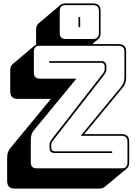

<svg xmlns="http://www.w3.org/2000/svg" viewBox="-20 -989 800 1128"><path d="M564 119H68Q44 119 33 108Q22 97 22 73V-61Q22 -83 28.5 -98.5Q35 -114 49 -129L279 -408H86Q62 -408 51 -419Q40 -430 40 -454V-575Q40 -588 43.5 -597Q47 -606 54 -612L183 -721Q185 -722 187.5 -723.5Q190 -725 192 -726V-814Q192 -827 195.5 -836Q199 -845 206 -851L335 -960Q340 -964 348.5 -966.5Q357 -969 367 -969H525Q549 -969 560 -958Q571 -947 571 -923V-796Q571 -783 567.5 -774Q564 -765 557 -759L522 -730H675Q699 -730 710 -719Q721 -708 721 -684V-535Q721 -513 714.5 -497Q708 -481 694 -466L475 -201H693Q717 -201 728 -190Q739 -179 739 -155V-36Q739 -23 735.5 -14Q732 -5 725 1L595 109Q591 113 582.5 116Q574 119 564 119ZM525 -760Q544 -760 552.5 -768.5Q561 -777 561 -796V-923Q561 -942 552.5 -950.5Q544 -959 525 -959H367Q348 -959 339.5 -950.5Q331 -942 331 -923V-796Q331 -777 339.5 -768.5Q348 -760 367 -760ZM451 -830H441V-889H451ZM693 0Q712 0 720.5 -8.5Q729 -17 729 -36V-155Q729 -174 720.5 -182.5Q712 -191 693 -191H454L686 -472Q699 -486 705 -500.5Q711 -515 711 -535V-684Q711 -703 702.5 -711.5Q694 -720 675 -720H215Q196 -720 187.5 -711.5Q179 -703 179 -684V-563Q179 -544 187.5 -535.5Q196 -527 215 -527H429L186 -232Q173 -218 167 -203.5Q161 -189 161 -170V-36Q161 -17 169.5 -8.5Q178 0 197 0ZM588 -544 295 -168Q288 -159 284.5 -153Q281 -147 281 -137V-123Q281 -109 287.5 -104.5Q294 -100 302 -100H639V-90H302Q286 -90 278.5 -98Q271 -106 271 -123V-139Q271 -150 276 -158.5Q281 -167 288 -176L581 -552Q588 -561 591.5 -567Q595 -573 595 -583V-597Q595 -611 588.5 -615.5Q582 -620 574 -620H269V-630H574Q590 -630 597.5 -622Q605 -614 605 -597V-581Q605 -570 600 -561.5Q595 -553 588 -544Z"/></svg>

Font: Bungee Shade
Style: Regular
Weight: 400
Designer: David Jonathan Ross
Foundry: David Jonathan Ross
Version: Version 1.001;PS 1.0;hotconv 1.0.72;makeotf.lib2.5.5900